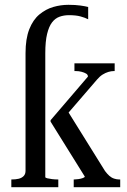

<svg xmlns="http://www.w3.org/2000/svg" viewBox="-20 -777 526 797"><path d="M479 0H286V-32H288Q295 -32 305.5 -33.5Q316 -35 324 -38Q332 -41 332 -44L190 -272V-278L345 -459Q345 -467 337.5 -471.5Q330 -476 318.5 -479Q307 -482 295 -482H289V-514H456V-482H452Q442 -482 430 -478.5Q418 -475 406 -467.5Q394 -460 383 -447L252 -295L256 -324L416 -67Q425 -55 434 -47Q443 -39 454 -35.5Q465 -32 475 -32H479ZM86 -556Q86 -616 101.5 -655.5Q117 -695 143.5 -717Q170 -739 201 -748Q232 -757 264 -757Q293 -757 314 -754Q335 -751 346 -748V-697Q332 -704 313.5 -709Q295 -714 266 -714Q245 -714 227 -707.5Q209 -701 196 -684Q183 -667 175.5 -636Q168 -605 168 -556V-42Q168 -39 176 -37Q184 -35 196 -33.5Q208 -32 220 -32H222V0H27V-32H28Q45 -32 57.5 -35Q70 -38 78 -46Q86 -54 86 -68Z"/></svg>

Font: Roboto Serif 120pt ExtraCondensed
Style: Regular
Weight: 400
Width: 2
Designer: Greg Gazdowicz
Foundry: Commercial Type
Version: Version 1.008